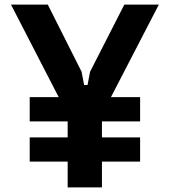

<svg xmlns="http://www.w3.org/2000/svg" viewBox="-20 -820 740 840"><path d="M110 -289V-395H593V-289ZM110 -113V-219H593V-113ZM189 -800 337 -506 348 -448H363L374 -506L524 -800H675L426 -319V0H276V-319L28 -800Z"/></svg>

Font: Martian Mono SemiExpanded SemiBold
Style: Regular
Weight: 600
Monospace: yes
Version: Version 0.930